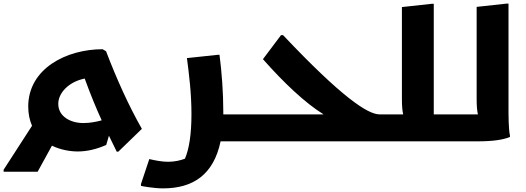

<svg xmlns="http://www.w3.org/2000/svg" viewBox="-43 -781 2909 1061"><path d="M543 -498 524 -509C324 -509 113 -402 113 -192C113 -151 121 -116 134 -86L-23 157V168H165L244 24C291 47 344 56 387 56C439 56 492 43 544 20L559 -31C572 -4 586 25 602 57H611L741 -69C669 -195 600 -348 543 -498ZM418 -101C347 -101 279 -137 279 -207C279 -268 337 -329 425 -347C459 -254 488 -184 519 -116C490 -108 454 -101 418 -101Z M1191 -149V-162C1191 -274 1182 -386 1170 -478H1159L990 -460C1002 -368 1015 -265 1015 -150C1015 -39 1002 43 979 96C955 105 923 113 886 113C852 113 816 106 782 98L736 236V246C736 247 806 260 858 260C1022 260 1137 186 1176 0H1307L1327 -20V-149Z M2054 -149C1990 -149 1847 -242 1521 -587H1510L1410 -454C1525 -324 1643 -212 1745 -149H1327L1307 -129V0H2061L2081 -20V-149Z M2354 -149V-760H2343L2178 -742V-233C2178 -198 2180 -170 2185 -149H2061L2041 -129V0H2465L2485 -20V-149Z M2767 -186V-761H2756L2591 -743V-233C2591 -198 2593 -170 2598 -149H2485L2465 -129V0H2596C2680 0 2735 -8 2775 -24V-32C2767 -68 2767 -146 2767 -186Z"/></svg>

Font: Kufam Arabic Latin Roman Bold
Style: Regular
Weight: 700
Designer: Wael Morcos & Artur Schmal
Version: Version 1.200;PS 001.200;hotconv 1.0.88;makeotf.lib2.5.64775